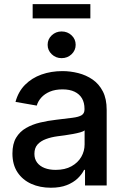

<svg xmlns="http://www.w3.org/2000/svg" viewBox="-20 -882 595 913"><path d="M221.7 10.7Q169.9 10.7 128.7 -7.8Q87.4 -26.4 63.2 -62.7Q39.1 -99.1 39.1 -151.9Q39.1 -197.8 56.6 -227.1Q74.2 -256.3 104 -273.4Q133.8 -290.5 170.9 -299.3Q208 -308.1 247.1 -312.5Q295.4 -318.4 325 -322Q354.5 -325.7 368.2 -334.2Q381.8 -342.8 381.8 -361.3V-364.7Q381.8 -393.6 369.9 -414.1Q357.9 -434.6 334.7 -445.8Q311.5 -457 277.3 -457Q242.7 -457 217.3 -446.3Q191.9 -435.5 176.3 -418Q160.6 -400.4 154.8 -379.9L53.7 -397.5Q66.9 -446.3 99.1 -478.8Q131.3 -511.2 177.2 -527.6Q223.1 -543.9 276.9 -543.9Q314.5 -543.9 352.1 -534.4Q389.6 -524.9 420.2 -503.9Q450.7 -482.9 469 -447.5Q487.3 -412.1 487.3 -359.4V0H384.3V-74.2H379.9Q369.6 -53.2 349.4 -33.7Q329.1 -14.2 297.6 -1.7Q266.1 10.7 221.7 10.7ZM244.6 -74.2Q289.1 -74.2 319.8 -91.3Q350.6 -108.4 366.5 -136Q382.3 -163.6 382.3 -195.3V-262.2Q376.5 -256.8 361.6 -252.7Q346.7 -248.5 327.1 -244.9Q307.6 -241.2 287.8 -238.5Q268.1 -235.8 252.9 -233.9Q223.6 -230 198.5 -220.7Q173.3 -211.4 158.4 -194.8Q143.6 -178.2 143.6 -150.4Q143.6 -126 156.5 -108.9Q169.4 -91.8 192.1 -83Q214.8 -74.2 244.6 -74.2ZM272.9 -605.5Q245.6 -605.5 226.1 -624Q206.5 -642.6 206.5 -668.9Q206.5 -695.8 226.1 -714.1Q245.6 -732.4 272.9 -732.4Q300.8 -732.4 320.3 -714.1Q339.8 -695.8 339.8 -668.9Q339.8 -642.6 320.3 -624Q300.8 -605.5 272.9 -605.5ZM409.7 -862.3V-794.4H135.3V-862.3Z"/></svg>

Font: Inter 20pt Medium
Style: Regular
Weight: 500
Version: Version 4.001;git-66647c0bb